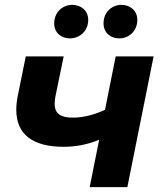

<svg xmlns="http://www.w3.org/2000/svg" viewBox="-20 -770 673 790"><path d="M268 -612C307 -612 343 -642 343 -688C343 -726 314 -750 277 -750C238 -750 203 -720 203 -674C203 -636 231 -612 268 -612ZM471 -612C510 -612 545 -642 545 -688C545 -726 516 -750 480 -750C440 -750 406 -720 406 -674C406 -636 434 -612 471 -612ZM456 -538 412 -318C372 -300 327 -286 280 -286C232 -286 205 -300 205 -343C205 -352 206 -362 208 -373L242 -538H86L53 -375C49 -355 47 -336 47 -318C47 -216 116 -166 242 -166C293 -166 343 -176 388 -195L349 0H504L612 -538Z"/></svg>

Font: AWKNG-Font
Style: Bold Italic
Weight: 700
Italic angle: -11.3°
Designer: Awakening Church
Foundry: Awakening Church
Version: Version 1.700;PS 001.700;hotconv 1.0.88;makeotf.lib2.5.64775